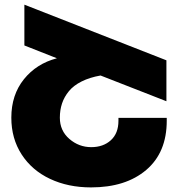

<svg xmlns="http://www.w3.org/2000/svg" viewBox="-20 -793 767 827"><path d="M490.2 -285.2H698.2V-272.9Q698.2 -136.2 609.9 -61Q521.5 14.2 372.1 14.2Q273.4 14.2 195.6 -22.5Q117.7 -59.1 73.2 -127.7Q28.8 -196.3 28.8 -286.1Q28.8 -384.3 83 -451.7Q137.2 -519 225.1 -542L85 -597.2V-772.9L696.8 -533.2V-356.9L413.1 -467.8Q366.2 -459.5 331.5 -442.1Q296.9 -424.8 276.9 -400.4Q256.8 -376 247.3 -347.7Q237.8 -319.3 237.8 -286.1Q237.8 -230 278.8 -194.6Q319.8 -159.2 373 -159.2Q424.8 -159.2 457.5 -189Q490.2 -218.8 490.2 -272.9Z"/></svg>

Font: Montserrat arm ExtraBold
Style: Regular
Weight: 800
Designer: Julieta Ulanovsky
Foundry: Julieta Ulanovsky
Version: Version 6.000;PS 006.000;hotconv 1.0.88;makeotf.lib2.5.64775